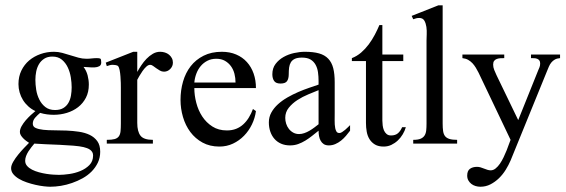

<svg xmlns="http://www.w3.org/2000/svg" viewBox="-20 -543 2142 726"><path d="M362.8 -307.1Q362.8 -296.4 355.2 -292.5Q347.7 -288.6 337.2 -288.1Q326.7 -287.6 315.2 -288.8Q303.7 -290 295.9 -290Q306.6 -275.9 311.3 -258.1Q315.9 -240.2 315.9 -223.1Q315.9 -194.8 304.9 -173.6Q293.9 -152.3 275.4 -137.9Q256.8 -123.5 232.9 -116.2Q209 -108.9 183.1 -108.9Q170.4 -108.9 157.5 -110.6Q144.5 -112.3 131.8 -116.2Q122.1 -108.4 113 -98.1Q104 -87.9 104 -75.2Q104 -64 115 -59.1Q126 -54.2 143.8 -52.2Q161.6 -50.3 184.6 -50.3Q207.5 -50.3 231.4 -49.3Q255.4 -48.3 278.3 -44.9Q301.3 -41.5 319.1 -33Q336.9 -24.4 347.9 -9.3Q358.9 5.9 358.9 30.8Q358.9 53.2 350.1 71.8Q341.3 90.3 326.7 105.2Q312 120.1 292.7 130.9Q273.4 141.6 252.4 148.9Q231.4 156.2 210.2 159.7Q189 163.1 169.9 163.1Q160.6 163.1 145.8 161.4Q130.9 159.7 114.5 156Q98.1 152.3 81.5 146.7Q64.9 141.1 51.8 133.3Q38.6 125.5 30.3 115.5Q22 105.5 22 92.8Q22 82.5 30 68.6Q38.1 54.7 49.1 41.3Q60.1 27.8 71.5 15.9Q83 3.9 89.8 -2.9Q85 -5.9 79.1 -10.3Q73.2 -14.6 67.9 -20Q62.5 -25.4 58.8 -31.5Q55.2 -37.6 55.2 -43.9Q55.2 -54.2 61.5 -65.7Q67.9 -77.1 77.1 -87.9Q86.4 -98.6 96.4 -107.9Q106.4 -117.2 113.8 -123Q99.1 -129.9 87.2 -140.6Q75.2 -151.4 66.9 -164.8Q58.6 -178.2 54.2 -193.6Q49.8 -209 49.8 -225.1Q49.8 -253.4 60.8 -276.1Q71.8 -298.8 90.3 -314.5Q108.9 -330.1 133.1 -338.6Q157.2 -347.2 184.1 -347.2Q200.2 -347.2 215.6 -343Q231 -338.9 246.1 -334Q261.2 -329.1 276.4 -325Q291.5 -320.8 307.1 -320.8Q316.9 -320.8 326.7 -322Q336.4 -323.2 346.2 -323.2Q356 -323.2 359.4 -321.3Q362.8 -319.3 362.8 -307.1ZM251 -212.9Q251 -230 247.8 -250.2Q244.6 -270.5 236.3 -288.1Q228 -305.7 213.9 -317.4Q199.7 -329.1 178.2 -329.1Q159.7 -329.1 147.2 -321Q134.8 -313 127.4 -300.5Q120.1 -288.1 116.9 -272.5Q113.8 -256.8 113.8 -241.2Q113.8 -223.6 116.9 -203.6Q120.1 -183.6 128.7 -166.5Q137.2 -149.4 151.6 -138.2Q166 -127 188 -127Q207 -127 219.2 -134.3Q231.4 -141.6 238.5 -153.8Q245.6 -166 248.3 -181.4Q251 -196.8 251 -212.9ZM332 44.9Q332 37.6 328.9 32.2Q325.7 26.9 320.6 23.2Q315.4 19.5 308.8 17.1Q302.2 14.6 295.9 13.2Q281.7 9.8 257.3 7.8Q232.9 5.9 205.8 4.6Q178.7 3.4 152.8 2.4Q127 1.5 109.9 0Q105 5.9 98.9 13.4Q92.8 21 87.4 29.5Q82 38.1 78.6 47.1Q75.2 56.2 75.2 64.9Q75.2 76.2 82.5 84.5Q89.8 92.8 101.3 98.6Q112.8 104.5 127.2 108.4Q141.6 112.3 155.8 114.5Q169.9 116.7 182.6 117.4Q195.3 118.2 203.1 118.2Q219.7 118.2 241.9 115Q264.2 111.8 284.2 103.5Q304.2 95.2 318.1 81.1Q332 66.9 332 44.9Z M633.8 -306.2Q633.8 -292.5 623.8 -282.2Q613.8 -272 600.1 -272Q591.8 -272 584.7 -276.1Q577.6 -280.3 571 -284.9Q564.5 -289.6 558.8 -293.7Q553.2 -297.9 547.9 -297.9Q540.5 -297.9 533 -290.8Q525.4 -283.7 518.8 -274.2Q512.2 -264.6 506.8 -255.4Q501.5 -246.1 499 -241.2V-78.1Q499 -45.9 511.2 -30Q523.4 -14.2 558.1 -14.2V0H383.8V-14.2Q402.8 -14.2 413.3 -17.1Q423.8 -20 429.2 -27.3Q434.6 -34.7 435.8 -46.6Q437 -58.6 437 -76.2V-211.9Q437 -217.8 436.8 -229.5Q436.5 -241.2 435.5 -253.9Q434.6 -266.6 432.4 -277.8Q430.2 -289.1 425.8 -293.9Q418 -297.9 406.7 -297.9Q396 -297.9 383.8 -293L379.9 -306.2L483.9 -347.2H499V-271Q505.4 -282.7 514.2 -295.9Q522.9 -309.1 533.9 -320.6Q544.9 -332 557.9 -339.6Q570.8 -347.2 585.9 -347.2Q594.7 -347.2 603.5 -344.5Q612.3 -341.8 618.9 -336.4Q625.5 -331.1 629.6 -323.5Q633.8 -315.9 633.8 -306.2Z M947.8 -123Q944.3 -96.7 932.6 -72.5Q920.9 -48.3 902.8 -29.8Q884.8 -11.2 861.1 0Q837.4 11.2 809.6 11.2Q773.4 11.2 745.8 -3.9Q718.3 -19 699.7 -43.9Q681.2 -68.8 671.9 -100.6Q662.6 -132.3 662.6 -165Q662.6 -201.7 672.1 -234.6Q681.6 -267.6 700.9 -292.5Q720.2 -317.4 749.8 -332.3Q779.3 -347.2 818.8 -347.2Q849.1 -347.2 873 -336.9Q897 -326.7 913.6 -308.3Q930.2 -290 939 -264.9Q947.8 -239.7 947.8 -210H714.8Q714.8 -182.6 722.2 -154.3Q729.5 -126 744.6 -102.8Q759.8 -79.6 783 -64.7Q806.2 -49.8 837.9 -49.8Q857.4 -49.8 872.8 -55.9Q888.2 -62 900.1 -73Q912.1 -84 921.1 -98.9Q930.2 -113.8 936.5 -130.9ZM870.6 -231Q870.6 -248 866.5 -264.2Q862.3 -280.3 853.3 -292.7Q844.2 -305.2 830.6 -313Q816.9 -320.8 797.9 -320.8Q778.8 -320.8 764.2 -313.2Q749.5 -305.7 739 -293.2Q728.5 -280.8 722.4 -264.4Q716.3 -248 714.8 -231Z M1303.7 -48.8Q1296.9 -39.6 1288.3 -29.5Q1279.8 -19.5 1269.8 -11.5Q1259.8 -3.4 1248 1.7Q1236.3 6.8 1223.6 6.8Q1211.9 6.8 1204.3 2Q1196.8 -2.9 1192.4 -11Q1188 -19 1186.3 -28.8Q1184.6 -38.6 1184.6 -48.8Q1172.4 -39.1 1160.2 -29.3Q1147.9 -19.5 1134.8 -11.5Q1121.6 -3.4 1107.4 1.7Q1093.3 6.8 1076.7 6.8Q1057.6 6.8 1042.7 0.2Q1027.8 -6.3 1017.6 -18.1Q1007.3 -29.8 1002 -45.7Q996.6 -61.5 996.6 -80.1Q996.6 -100.6 1006.1 -117.7Q1015.6 -134.8 1031.2 -148.9Q1046.9 -163.1 1066.9 -174.6Q1086.9 -186 1107.9 -195.1Q1128.9 -204.1 1148.9 -210.9Q1168.9 -217.8 1184.6 -223.1V-236.8Q1184.6 -253.9 1182.4 -269.8Q1180.2 -285.6 1173.3 -298.1Q1166.5 -310.5 1154.3 -317.9Q1142.1 -325.2 1121.6 -325.2Q1105 -325.2 1095 -320.6Q1085 -315.9 1079.8 -307.4Q1074.7 -298.8 1073.2 -287.4Q1071.8 -275.9 1071.8 -262.2Q1071.8 -245.6 1065.4 -236.3Q1059.1 -227.1 1040.5 -227.1Q1023.4 -227.1 1016.6 -236.8Q1009.8 -246.6 1009.8 -262.2Q1009.8 -285.2 1022 -301.3Q1034.2 -317.4 1052.5 -327.6Q1070.8 -337.9 1092.3 -342.5Q1113.8 -347.2 1132.8 -347.2Q1164.6 -347.2 1186.3 -341.1Q1208 -335 1221.2 -321Q1234.4 -307.1 1240 -285.4Q1245.6 -263.7 1245.6 -231.9V-117.2Q1245.6 -103 1245.4 -87.4Q1245.1 -71.8 1247.6 -58.1Q1249 -51.3 1252.2 -45.7Q1255.4 -40 1263.7 -40Q1268.1 -40 1273.7 -43.7Q1279.3 -47.4 1285.2 -52.2Q1291 -57.1 1296.1 -62.3Q1301.3 -67.4 1303.7 -69.8ZM1184.6 -202.1Q1168 -195.3 1146 -186.3Q1124 -177.2 1104.7 -164.8Q1085.4 -152.3 1072 -135.7Q1058.6 -119.1 1058.6 -97.2Q1058.6 -86.4 1062 -75.4Q1065.4 -64.5 1072.3 -55.7Q1079.1 -46.9 1088.9 -41.5Q1098.6 -36.1 1110.8 -36.1Q1120.6 -36.1 1130.6 -39.6Q1140.6 -43 1150.1 -48.6Q1159.7 -54.2 1168.5 -60.8Q1177.2 -67.4 1184.6 -73.2Z M1514.6 -62Q1510.7 -48.3 1502.9 -35.2Q1495.1 -22 1484.1 -11.7Q1473.1 -1.5 1459.7 4.9Q1446.3 11.2 1430.7 11.2Q1411.1 11.2 1398.2 3.7Q1385.3 -3.9 1377.4 -16.4Q1369.6 -28.8 1366.7 -44.9Q1363.8 -61 1363.8 -78.1V-312H1310.5V-323.2Q1329.6 -330.6 1345.5 -344.2Q1361.3 -357.9 1374.3 -375.2Q1387.2 -392.6 1397.2 -411.6Q1407.2 -430.7 1414.6 -448.2H1425.8V-336.9H1504.9V-312H1425.8V-86.9Q1425.8 -78.6 1427 -68.8Q1428.2 -59.1 1431.6 -50.5Q1435.1 -42 1441.7 -36.4Q1448.2 -30.8 1458.5 -30.8Q1475.1 -30.8 1484.9 -39.3Q1494.6 -47.9 1500.5 -62Z M1542.5 0V-14.2Q1560.1 -14.2 1570.1 -18.3Q1580.1 -22.5 1585.2 -30.3Q1590.3 -38.1 1591.6 -49.6Q1592.8 -61 1592.8 -76.2V-390.1Q1592.8 -398.9 1593.5 -413.1Q1594.2 -427.2 1592.3 -441.2Q1590.3 -455.1 1584.5 -465.1Q1578.6 -475.1 1565.4 -475.1Q1559.6 -475.1 1554.2 -473.9Q1548.8 -472.7 1542.5 -470.2L1536.6 -482.9L1637.7 -522.9H1653.8V-76.2Q1653.8 -59.1 1655.5 -47.4Q1657.2 -35.6 1662.8 -28.3Q1668.5 -21 1679.4 -17.6Q1690.4 -14.2 1708.5 -14.2V0Z M2097.7 -323.2Q2085.9 -322.3 2078.1 -317.9Q2070.3 -313.5 2064.7 -306.6Q2059.1 -299.8 2055.4 -291Q2051.8 -282.2 2047.9 -272.9L1910.6 64Q1903.3 81.1 1892.3 98.9Q1881.3 116.7 1866.7 130.9Q1852.1 145 1834.5 154.1Q1816.9 163.1 1796.4 163.1Q1787.1 163.1 1778.1 160.4Q1769 157.7 1762.2 152.3Q1755.4 147 1751 139.2Q1746.6 131.3 1746.6 121.1Q1746.6 103 1756.8 95.5Q1767.1 87.9 1783.7 87.9Q1790.5 87.9 1797.1 89.8Q1803.7 91.8 1810.3 94.5Q1816.9 97.2 1823.2 99.1Q1829.6 101.1 1835.4 101.1Q1845.2 101.1 1854 94Q1862.8 86.9 1870.4 75.9Q1877.9 64.9 1884.3 51.5Q1890.6 38.1 1895.8 25.4Q1900.9 12.7 1904.5 2Q1908.2 -8.8 1910.6 -14.2L1789.6 -268.1Q1784.7 -277.8 1779.1 -287.1Q1773.4 -296.4 1766.4 -304Q1759.3 -311.5 1750.2 -316.7Q1741.2 -321.8 1728.5 -323.2V-336.9H1886.7V-323.2Q1879.4 -323.2 1872.1 -322.8Q1864.7 -322.3 1858.6 -320.1Q1852.5 -317.9 1848.6 -313Q1844.7 -308.1 1844.7 -298.8Q1844.7 -288.6 1848.9 -278.3Q1853 -268.1 1857.4 -258.8L1939.5 -88.9L2014.6 -275.9Q2017.6 -282.7 2020 -288.8Q2022.5 -294.9 2022.5 -303.2Q2022.5 -310.5 2019.3 -314.7Q2016.1 -318.8 2011 -320.8Q2005.9 -322.8 1999.8 -323Q1993.7 -323.2 1987.8 -323.2V-336.9H2097.7Z"/></svg>

Font: Scheherazade Urdu
Style: Regular
Weight: 400
Designer: SIL International
Foundry: SIL International
Version: Version 1.005 (build 117/117)